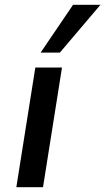

<svg xmlns="http://www.w3.org/2000/svg" viewBox="-20 -779 438 799"><path d="M48 0 127 -498H238L159 0ZM149 -560 284 -759H398L229 -560Z"/></svg>

Font: Nunito Sans 7pt SemiBold
Style: Italic
Weight: 600
Italic angle: -9°
Designer: Vernon Adams
Foundry: Vernon Adams
Version: Version 3.101;gftools[0.9.27]